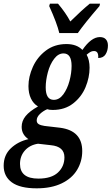

<svg xmlns="http://www.w3.org/2000/svg" viewBox="-67 -786 608 1046"><path d="M-47 117Q-47 59 -8 22Q31 -15 88 -28Q72 -38 61.5 -55Q51 -72 51 -95Q51 -127 72.5 -153.5Q94 -180 140 -206Q115 -221 101.5 -249.5Q88 -278 88 -317Q88 -368 112 -421.5Q136 -475 183 -510.5Q230 -546 295 -546Q351 -546 382 -514Q430 -584 477 -584Q499 -584 510 -571.5Q521 -559 521 -538Q521 -511 508.5 -490.5Q496 -470 468 -470Q471 -508 445 -508Q434 -508 425.5 -503Q417 -498 405 -488Q421 -459 421 -417Q421 -364 399 -311Q377 -258 331.5 -222.5Q286 -187 220 -187Q202 -187 190 -191Q167 -181 150 -164.5Q133 -148 133 -130Q133 -116 144 -109.5Q155 -103 175 -100L261 -90Q381 -74 381 37Q381 93 353 139.5Q325 186 269 213Q213 240 133 240Q42 240 -2.5 207.5Q-47 175 -47 117ZM323 -427Q323 -495 279 -495Q250 -495 227.5 -465Q205 -435 193.5 -391.5Q182 -348 182 -310Q182 -242 226 -242Q256 -242 278 -272Q300 -302 311.5 -345Q323 -388 323 -427ZM284 71Q284 12 210 5L140 -3Q95 4 68.5 34Q42 64 42 107Q42 187 142 187Q213 187 248.5 154Q284 121 284 71ZM201 -753 205 -766H249Q292 -715 316 -669Q379 -731 422 -766H478L475 -753Q394 -659 357 -606H256Q244 -658 201 -753Z"/></svg>

Font: Noto Serif CondSemiBold
Style: Italic
Weight: 600
Width: 3
Italic angle: -12°
Designer: Monotype Design Team
Foundry: Monotype Imaging Inc.
Version: Version 1.001